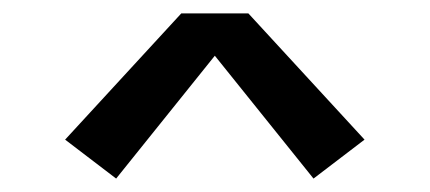

<svg xmlns="http://www.w3.org/2000/svg" viewBox="-20 -721 640 286"><path d="M153 -455 77 -513 250 -701H350L523 -513L447 -455L300 -638Z"/></svg>

Font: Iosevka Custom Medium Extended
Style: Regular
Weight: 500
Width: 7
Monospace: yes
Designer: Belleve Invis
Foundry: Belleve Invis
Version: Version 11.2.4; ttfautohint (v1.8.4)